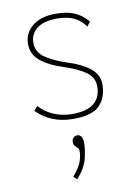

<svg xmlns="http://www.w3.org/2000/svg" viewBox="-84 -516 605 846"><g transform="rotate(-10 219.0 -92.5)"><path d="M219 10Q121 9 58 -55L75 -74Q97 -47 136 -29.5Q175 -12 221 -12Q350 -12 350 -114Q350 -153 316 -177.5Q282 -202 221 -222Q160 -241 121 -271Q82 -301 82 -349Q82 -398 120 -429Q158 -460 224 -460Q277 -460 310 -445Q343 -430 368 -400L353 -380Q332 -410 302 -424Q272 -438 227 -438Q166 -438 136 -413.5Q106 -389 106 -351Q106 -310 140 -285.5Q174 -261 236 -240Q299 -221 336.5 -191.5Q374 -162 374 -118Q374 -58 339 -23.5Q304 11 219 10ZM192 275 177 261Q207 225 215.5 201Q224 177 224 156Q224 145 218 139Q212 133 206.5 127Q201 121 201 110Q201 99 208 91.5Q215 84 225 84Q237 84 243.5 94Q250 104 250 121Q250 152 240 192.5Q230 233 192 275Z"/></g></svg>

Font: Inconsolata SemiCondensed ExtraLight
Style: Regular
Weight: 200
Width: 4
Monospace: yes
Designer: Raph Levien, Cyreal, Brenton Simpson
Foundry: Raph Levien, Cyreal, Google
Version: Version 3.100; ttfautohint (v1.8.4.7-5d5b)